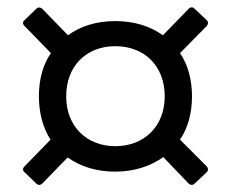

<svg xmlns="http://www.w3.org/2000/svg" viewBox="-20 -648 680 528"><path d="M80 -143C85 -138 92 -139 96 -143L166 -215C201 -190 245 -176 297 -176C349 -176 394 -191 429 -216L499 -143C503 -139 511 -138 515 -143L548 -174C553 -178 553 -185 549 -190L475 -264C497 -296 508 -338 508 -383C508 -428 497 -470 475 -502L549 -577C553 -582 553 -589 548 -593L515 -624C511 -629 503 -629 499 -624L428 -551C393 -576 349 -590 297 -590C245 -590 201 -576 167 -551L96 -624C92 -628 85 -629 80 -624L48 -593C42 -589 42 -582 47 -577L120 -502C98 -470 87 -430 87 -383C87 -338 98 -296 119 -264L47 -190C42 -185 42 -178 48 -174ZM297 -246C218 -246 162 -301 162 -383C162 -467 218 -521 297 -521C377 -521 433 -467 433 -383C433 -301 377 -246 297 -246Z"/></svg>

Font: LINE Seed JP App_OTF Regular
Style: Regular
Weight: 400
Designer: LY Corporation & Fontrix & Fontworks
Version: Version 1.002